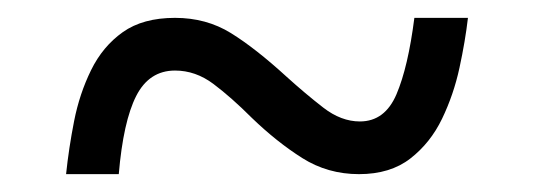

<svg xmlns="http://www.w3.org/2000/svg" viewBox="-20 -464 599 215"><path d="M54 -269Q57 -298 63 -328.5Q69 -359 82 -385.5Q95 -412 117.5 -428Q140 -444 176 -444Q211 -444 238.5 -427Q266 -410 301 -378Q322 -359 342 -343.5Q362 -328 383 -328Q411 -328 424 -358.5Q437 -389 444 -444H504Q501 -418 494.5 -388Q488 -358 475 -331Q462 -304 439.5 -286.5Q417 -269 382 -269Q347 -269 318.5 -287Q290 -305 262 -332Q239 -355 219 -370Q199 -385 176 -385Q147 -385 132.5 -356.5Q118 -328 113 -269Z"/></svg>

Font: Noto Naskh Arabic UI
Style: Regular
Weight: 400
Designer: Monotype Design Team, David Williams, Mohamad Dakak and Nizar Qandah
Foundry: Monotype Imaging Inc.
Version: Version 2.014